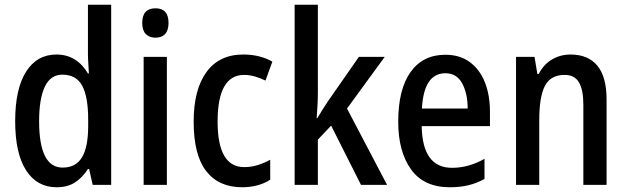

<svg xmlns="http://www.w3.org/2000/svg" viewBox="-20 -780 2645 810"><path d="M219 10Q136 10 90 -61.5Q44 -133 44 -269Q44 -405 90 -477.5Q136 -550 218 -550Q262 -550 295.5 -529Q329 -508 351 -470H355Q354 -492 352.5 -513.5Q351 -535 351 -552V-760H449V0H371L356 -67H351Q328 -31 296.5 -10.5Q265 10 219 10ZM244 -73Q300 -73 326 -116.5Q352 -160 352 -249V-275Q352 -371 327 -418Q302 -465 243 -465Q193 -465 169 -414Q145 -363 145 -269Q145 -73 244 -73Z M636 -745Q691 -745 691 -683Q691 -652 676.5 -636.5Q662 -621 636 -621Q610 -621 595 -636.5Q580 -652 580 -683Q580 -745 636 -745ZM684 -540V0H586V-540Z M1002 10Q903 10 850 -58Q797 -126 797 -267Q797 -402 851 -476Q905 -550 1006 -550Q1043 -550 1074 -542Q1105 -534 1129 -520L1100 -440Q1078 -451 1055 -457.5Q1032 -464 1010 -464Q898 -464 898 -267Q898 -75 1010 -75Q1040 -75 1067 -83.5Q1094 -92 1120 -106V-22Q1096 -6 1065.5 2Q1035 10 1002 10Z M1321 -392Q1321 -365 1319.5 -336.5Q1318 -308 1316 -282H1319Q1329 -299 1341 -318Q1353 -337 1363 -352L1494 -540H1603L1444 -322L1613 0H1503L1377 -250L1321 -191V0H1223V-760H1321Z M1859 -549Q1920 -549 1962 -518Q2004 -487 2025.5 -433Q2047 -379 2047 -308V-248H1759Q1762 -72 1887 -72Q1957 -72 2024 -110V-25Q1991 -7 1956 1.5Q1921 10 1878 10Q1768 10 1714 -65.5Q1660 -141 1660 -266Q1660 -403 1712 -476Q1764 -549 1859 -549ZM1859 -471Q1768 -471 1760 -322H1953Q1953 -385 1930 -428Q1907 -471 1859 -471Z M2387 -550Q2461 -550 2500 -503Q2539 -456 2539 -360V0H2441V-339Q2441 -401 2422.5 -432.5Q2404 -464 2362 -464Q2303 -464 2279 -418Q2255 -372 2255 -274V0H2157V-540H2235L2247 -468H2253Q2273 -508 2308.5 -529Q2344 -550 2387 -550Z"/></svg>

Font: Noto Sans Ethiopic Condensed Medium
Style: Regular
Weight: 500
Width: 3
Designer: Monotype Design Team
Foundry: Monotype Imaging Inc.
Version: Version 2.102; ttfautohint (v1.8.4.7-5d5b)